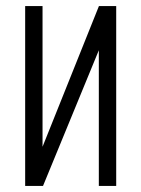

<svg xmlns="http://www.w3.org/2000/svg" viewBox="-20 -611 465 631"><path d="M62.7 0V-591H119.8V-128.7L305.1 -591H361.9V0H304.8V-445.8L121.4 0Z"/></svg>

Font: Alumni Sans SC Thin
Style: Regular
Weight: 100
Designer: Robert E. Leuschke
Foundry: Robert E. Leuschke
Version: Version 1.018